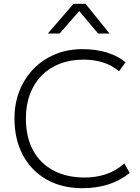

<svg xmlns="http://www.w3.org/2000/svg" viewBox="-20 -973 736 1008"><path d="M413 15Q304.5 15 224.2 -30.8Q144 -76.5 100 -159Q56 -241.5 56 -351Q56 -430 82.2 -496.2Q108.5 -562.5 156.5 -611.8Q204.5 -661 269.8 -688Q335 -715 413 -715Q485 -715 542.2 -697Q599.5 -679 639 -646L605 -599Q568.5 -630 521.5 -645Q474.5 -660 418 -660Q350 -660 294.2 -638.5Q238.5 -617 198.8 -576.8Q159 -536.5 137.5 -479.5Q116 -422.5 116 -351Q116 -252.5 154 -183.2Q192 -114 261.5 -77.5Q331 -41 425 -41Q483.5 -41 535.8 -58.2Q588 -75.5 633 -115L661 -65Q608 -23 546.2 -4Q484.5 15 413 15ZM231 -797 366 -953H429L555 -797H495L396 -915L293 -797Z"/></svg>

Font: Geologica Cursive Thin
Style: Regular
Weight: 250
Designer: Sindre Bremnes, Frode Helland
Foundry: Monokrom Skriftforlag AS
Version: Version 1.010;gftools[0.9.28]